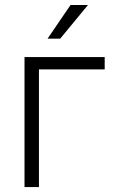

<svg xmlns="http://www.w3.org/2000/svg" viewBox="-20 -760 461 780"><path d="M405.3 -478H138.2V0H79.6V-528.3H405.3ZM266.6 -739.7H337.4L224.6 -603H173.3Z"/></svg>

Font: Roboto-Light
Style: Regular
Weight: 300
Designer: Google
Version: Version 2.137; 2017